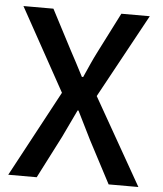

<svg xmlns="http://www.w3.org/2000/svg" viewBox="-54 -793 740 874"><g transform="rotate(5 315.5 -355.5)"><path d="M16 30H146L245 -163C264 -202 283 -242 305 -289H309C333 -241 353 -200 373 -160L475 34H611L386 -362L595 -745H465L372 -562C353 -525 338 -490 317 -443H311C287 -489 270 -523 250 -559L155 -741H18L227 -363Z"/></g></svg>

Font: GenEiGothic-pro-SemiBold
Style: Regular
Weight: 500
Designer: Ryoko NISHIZUKA (kana & ideographs); Paul D. Hunt (Latin, Greek & Cyrillic); Wenlong ZHANG (bopomofo); Sandoll Communica
Foundry: Adobe Systems Incorporated; o_tamon
Version: Version 1.000.140830